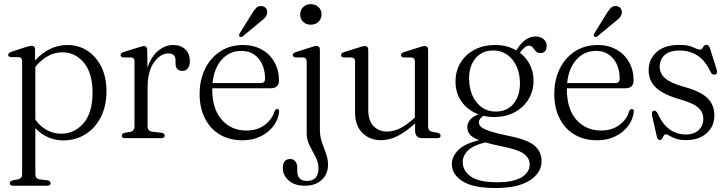

<svg xmlns="http://www.w3.org/2000/svg" viewBox="-20 -680 3582 945"><path d="M152.5 -436.5V-382Q185.5 -419 226 -438.8Q266.5 -458.5 311.5 -458.5Q367 -458.5 410.5 -430Q454 -401.5 479 -350.5Q504 -299.5 504 -232.5Q504 -156 475.2 -101.5Q446.5 -47 398.5 -18Q350.5 11 292 11Q250.5 11 215.2 -5Q180 -21 154 -49.5V176.5Q154 199.5 175 203L214.5 207.5Q229 211 229 221.5Q229 234 212.5 234H44Q28 234 28 221.5Q28 212 43 207.5L68 203Q89 198.5 89 177V-379Q89 -397 73.5 -398.5L33.5 -399Q20.5 -400.5 20.5 -410.5Q20.5 -419.5 35.5 -425L106 -448Q127 -455 135 -455Q152.5 -455 152.5 -436.5ZM287 -422.5Q213 -422.5 154 -351V-90.5Q205 -22 282 -22Q346.5 -22 391 -73.5Q435.5 -125 435.5 -224Q435.5 -319.5 393.2 -371Q351 -422.5 287 -422.5Z M704.5 -434.5 706 -347Q724 -401.5 758.5 -430Q793 -458.5 832 -458.5Q870.5 -458.5 892.5 -436.8Q914.5 -415 914.5 -379Q914.5 -356 904.2 -343.5Q894 -331 878 -331Q844 -331 844 -368V-382.5Q844 -417 808 -417Q770.5 -417 738.5 -373.8Q706.5 -330.5 706.5 -247V-57.5Q706.5 -34.5 730 -31.5L774.5 -26.5Q790.5 -24 790.5 -12.5Q790.5 0 774 0H596Q579.5 0 579.5 -12.5Q579.5 -22 594 -26.5L621 -31Q642 -35.5 642 -57V-377.5Q642 -396 627 -397L586.5 -397.5Q573.5 -399.5 573.5 -409Q573.5 -418.5 588.5 -424L661 -446.5Q682.5 -453.5 689 -453.5Q703.5 -453.5 704.5 -434.5Z M1353 -283.5Q1353 -245.5 1311 -245.5H1025Q1024.5 -244 1024.5 -242Q1024.5 -143.5 1071.5 -90.5Q1118.5 -37.5 1193 -37.5Q1246.5 -37.5 1283.2 -65.2Q1320 -93 1331.5 -133Q1337 -143.5 1344.5 -143.5Q1354.5 -143.5 1354 -130Q1350 -92 1326 -60Q1302 -28 1263 -8.8Q1224 10.5 1173.5 10.5Q1109 10.5 1061.5 -18Q1014 -46.5 988.2 -98Q962.5 -149.5 962.5 -218Q962.5 -286 989 -340.5Q1015.5 -395 1063.8 -426.8Q1112 -458.5 1177 -458.5Q1228.5 -458.5 1268.2 -436.2Q1308 -414 1330.5 -374.5Q1353 -335 1353 -283.5ZM1168.5 -429.5Q1109.5 -429.5 1071.2 -386.2Q1033 -343 1026 -271H1262Q1284.5 -271 1284.5 -291.5Q1284.5 -353.5 1252.8 -391.5Q1221 -429.5 1168.5 -429.5ZM1216 -606.5Q1228.5 -628 1240.2 -640.2Q1252 -652.5 1268.5 -650Q1282.5 -648.5 1289.5 -638.5Q1296.5 -628.5 1295 -616.5Q1293.5 -603.5 1283.5 -592.5Q1273.5 -581.5 1258.5 -570.5L1174 -500.5Q1165 -495 1159.5 -500.5Q1153.5 -505.5 1160 -516Z M1509.5 -558.5Q1486.5 -558.5 1472 -572.8Q1457.5 -587 1457.5 -609Q1457.5 -631 1472.2 -645.2Q1487 -659.5 1509.5 -659.5Q1533 -659.5 1547.8 -645.2Q1562.5 -631 1562.5 -609Q1562.5 -587.5 1547.8 -573Q1533 -558.5 1509.5 -558.5ZM1554.5 -40.5Q1554.5 -8.5 1564.5 20Q1574.5 48.5 1584.5 75.8Q1594.5 103 1594.5 131.5Q1594.5 177 1563.5 205.5Q1532.5 234 1481 234Q1429.5 234 1400.8 208.2Q1372 182.5 1372 147.5Q1372 102.5 1408.5 102.5Q1424 102.5 1433.5 114Q1443 125.5 1443 144.5V161.5Q1443 210.5 1491 210.5Q1547.5 210 1547.5 148Q1547.5 119 1533 92Q1518.5 65 1504 36.8Q1489.5 8.5 1489.5 -24V-377.5Q1489.5 -395.5 1474 -397L1434 -397.5Q1421 -399.5 1421 -409Q1421 -418.5 1436 -423.5L1508 -446.5Q1518.5 -450 1525.2 -452Q1532 -454 1537.5 -454Q1554.5 -454 1554.5 -435Z M1727.5 -126.5V-377Q1727.5 -395.5 1712 -397L1671.5 -397.5Q1658.5 -399 1658.5 -409Q1658.5 -418.5 1673.5 -423.5L1746.5 -446.5Q1767.5 -453.5 1775 -453.5Q1792.5 -453.5 1792.5 -435V-139.5Q1792.5 -86 1818.5 -59.2Q1844.5 -32.5 1886.5 -32.5Q1914.5 -32.5 1946 -47Q1977.5 -61.5 2013.5 -94L2022 -101.5V-377Q2022 -395.5 2006.5 -397L1966.5 -397.5Q1953.5 -399 1953.5 -409Q1953.5 -418.5 1968.5 -423.5L2041 -446.5Q2051 -450 2057.8 -451.8Q2064.5 -453.5 2069.5 -453.5Q2087 -453.5 2087 -435V-57.5Q2087 -35.5 2108 -31L2134 -26.5Q2148.5 -22.5 2148.5 -12.5Q2148.5 0 2132 0H2058Q2023 0 2023 -38V-72.5Q1975 -29 1934.8 -9.5Q1894.5 10 1856 10Q1799.5 10 1763.5 -26Q1727.5 -62 1727.5 -126.5Z M2484 -11Q2574 6.5 2609.8 36Q2645.5 65.5 2645.5 113.5Q2645.5 171 2587 208.2Q2528.5 245.5 2420 245.5Q2307 245.5 2255.5 211.5Q2204 177.5 2204 128.5Q2204 90.5 2235 59Q2266 27.5 2338 10Q2303.5 -3.5 2291.8 -19.2Q2280 -35 2280 -54.5Q2280 -72 2292.2 -88.8Q2304.5 -105.5 2335 -117.5Q2283 -136.5 2252.5 -179Q2222 -221.5 2222 -277.5Q2222 -331 2247 -371.8Q2272 -412.5 2316 -435.5Q2360 -458.5 2417 -458.5Q2475.5 -458.5 2521 -432L2524 -436.5Q2564.5 -500.5 2616 -500.5Q2639.5 -500.5 2655 -487.8Q2670.5 -475 2670.5 -455Q2670.5 -419 2639.5 -419Q2625 -419 2617 -428.2Q2609 -437.5 2602 -446.5Q2595 -455.5 2583 -455.5Q2564.5 -455.5 2539 -420.5Q2570.5 -396.5 2588.2 -361.2Q2606 -326 2606 -284Q2606 -230.5 2580.5 -190Q2555 -149.5 2511.2 -126.8Q2467.5 -104 2413 -104Q2384.5 -104 2359 -110Q2337 -95.5 2337 -78Q2337 -66 2347.2 -56Q2357.5 -46 2389 -35.2Q2420.5 -24.5 2484 -11ZM2405 -431.5Q2351 -431 2319 -391.2Q2287 -351.5 2289 -288Q2291 -217 2328 -173.5Q2365 -130 2422.5 -131Q2477 -131.5 2508.8 -171Q2540.5 -210.5 2539 -275Q2537 -345.5 2500.2 -388.8Q2463.5 -432 2405 -431.5ZM2257.5 117Q2257.5 160 2296.8 188.5Q2336 217 2429 217Q2506 217 2546.5 193Q2587 169 2587 129Q2587 98 2558.5 77Q2530 56 2449 40Q2402 30.5 2369.5 21Q2312.5 33.5 2285 59.2Q2257.5 85 2257.5 117Z M3098.5 -283.5Q3098.5 -245.5 3056.5 -245.5H2770.5Q2770 -244 2770 -242Q2770 -143.5 2817 -90.5Q2864 -37.5 2938.5 -37.5Q2992 -37.5 3028.8 -65.2Q3065.5 -93 3077 -133Q3082.5 -143.5 3090 -143.5Q3100 -143.5 3099.5 -130Q3095.5 -92 3071.5 -60Q3047.5 -28 3008.5 -8.8Q2969.5 10.5 2919 10.5Q2854.5 10.5 2807 -18Q2759.5 -46.5 2733.8 -98Q2708 -149.5 2708 -218Q2708 -286 2734.5 -340.5Q2761 -395 2809.2 -426.8Q2857.5 -458.5 2922.5 -458.5Q2974 -458.5 3013.8 -436.2Q3053.5 -414 3076 -374.5Q3098.5 -335 3098.5 -283.5ZM2914 -429.5Q2855 -429.5 2816.8 -386.2Q2778.5 -343 2771.5 -271H3007.5Q3030 -271 3030 -291.5Q3030 -353.5 2998.2 -391.5Q2966.5 -429.5 2914 -429.5ZM2961.5 -606.5Q2974 -628 2985.8 -640.2Q2997.5 -652.5 3014 -650Q3028 -648.5 3035 -638.5Q3042 -628.5 3040.5 -616.5Q3039 -603.5 3029 -592.5Q3019 -581.5 3004 -570.5L2919.5 -500.5Q2910.5 -495 2905 -500.5Q2899 -505.5 2905.5 -516Z M3356 -18Q3395 -18 3418.2 -39.2Q3441.5 -60.5 3441.5 -94Q3441.5 -129.5 3415.2 -151.5Q3389 -173.5 3327 -191Q3247 -213.5 3209.8 -247.5Q3172.5 -281.5 3172.5 -334Q3172.5 -388.5 3211.8 -423.8Q3251 -459 3323.5 -459Q3368 -459 3391 -447.5Q3414 -436 3425 -436Q3434.5 -436 3440.5 -447.8Q3446.5 -459.5 3457 -459.5Q3468.5 -459.5 3474 -443L3506.5 -340.5Q3514 -318 3501 -313.5Q3487 -308.5 3478 -325Q3450.5 -383.5 3411.5 -407.5Q3372.5 -431.5 3325.5 -431.5Q3276 -431.5 3251.5 -409.2Q3227 -387 3227 -351.5Q3227 -317 3255.2 -293.5Q3283.5 -270 3348.5 -252Q3424 -232 3460 -199Q3496 -166 3496 -111Q3496 -59 3458.5 -24.8Q3421 9.5 3357 9.5Q3326 9.5 3306.2 2.5Q3286.5 -4.5 3275 -11.8Q3263.5 -19 3257 -19Q3251 -19 3246.8 -12Q3242.5 -5 3238.5 2Q3234.5 9 3228 9Q3216.5 9 3213.5 -5L3191 -104Q3185 -131 3196 -134.5Q3208.5 -139 3219 -118.5Q3242.5 -65.5 3278 -41.8Q3313.5 -18 3356 -18Z"/></svg>

Font: Fraunces 72pt Soft Light
Style: Regular
Weight: 300
Version: Version 1.000;[b76b70a41]